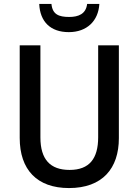

<svg xmlns="http://www.w3.org/2000/svg" viewBox="-20 -944 703 974"><path d="M484 -924H422C416 -873 378 -858 331 -858C278 -858 246 -871 241 -924H179C183 -834 236 -781 329 -781C421 -781 479 -838 484 -924ZM583 -243V-714H478V-248C478 -140 434 -82 333 -82C235 -82 185 -135 185 -247V-714H80V-244C80 -84 167 10 330 10C500 10 583 -90 583 -243Z"/></svg>

Font: Noto Sans Myanmar SemiCondensed Medium
Style: Regular
Weight: 500
Width: 4
Designer: Monotype Design Team
Foundry: Monotype Imaging Inc.
Version: Version 2.107